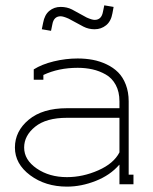

<svg xmlns="http://www.w3.org/2000/svg" viewBox="-20 -693 575 722"><path d="M306.2 -627Q326.2 -618.2 335.9 -618.2Q361.8 -618.2 367.2 -648.9L372.1 -672.9L407.2 -667L402.8 -643.1Q397.5 -612.8 378.9 -597.9Q360.4 -583 335.9 -583Q313 -583 293.9 -592.8L237.8 -623Q217.8 -631.8 208 -631.8Q182.1 -631.8 176.8 -601.1L171.9 -577.1L137.2 -583L142.1 -606.9Q147.5 -637.2 165.5 -652.1Q183.6 -667 208 -667Q231.9 -667 251 -657.2ZM429.2 -120.1V-250H231.9Q153.8 -250 112.3 -216.6Q70.8 -183.1 70.8 -138.2Q70.8 -91.8 118.2 -59.3Q165.5 -26.9 231.9 -26.9Q291.5 -26.9 349.6 -52.5Q407.7 -78.1 429.2 -120.1ZM428.2 -73.2Q394.5 -34.2 340.1 -12.7Q285.6 8.8 231.9 8.8Q150.9 8.8 93.5 -33.9Q36.1 -76.7 36.1 -138.2Q36.1 -199.7 88.1 -242.9Q140.1 -286.1 231.9 -286.1H429.2V-312Q429.2 -347.7 415.3 -373.5Q401.4 -399.4 377.7 -412.8Q354 -426.3 327.9 -432.1Q301.8 -438 272 -438Q200.2 -438 143.1 -411.1V-393.1H106.9V-432.1Q137.2 -451.2 182.1 -462.2Q227.1 -473.1 272 -473.1Q301.8 -473.1 328.9 -468Q356 -462.9 381.1 -450.9Q406.2 -439 424.3 -420.9Q442.4 -402.8 453.1 -374.8Q463.9 -346.7 463.9 -312V-36.1H481.9V0H429.2V-73.2Z"/></svg>

Font: Rawengulk
Style: Regular
Weight: 400
Version: Version 0.92